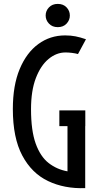

<svg xmlns="http://www.w3.org/2000/svg" viewBox="-20 -971 499 1000"><path d="M423.8 8.8Q315.4 12.7 230.2 -28.1Q145 -68.8 95.9 -161.1Q46.9 -253.4 46.9 -403.3Q46.9 -525.9 82.5 -611.3Q118.2 -696.8 179.7 -741.7Q241.2 -786.6 319.3 -786.6Q348.6 -786.6 373.3 -781.7Q397.9 -776.9 427.7 -766.6L386.2 -689.5Q372.6 -693.4 354.5 -695.6Q336.4 -697.8 321.3 -697.8Q273.9 -697.8 232.9 -663.8Q191.9 -629.9 166.7 -564.2Q141.6 -498.5 141.6 -402.3Q141.6 -290.5 166 -222.9Q190.4 -155.3 233.4 -121.8Q276.4 -88.4 331.5 -78.6V-314H289.1V-396H424.3V-314H423.8ZM280.8 -829.6Q252.4 -829.6 235.1 -847.9Q217.8 -866.2 217.8 -890.1Q217.8 -914.6 235.1 -932.6Q252.4 -950.7 280.8 -950.7Q309.6 -950.7 326.7 -932.6Q343.8 -914.6 343.8 -890.1Q343.8 -866.2 326.7 -847.9Q309.6 -829.6 280.8 -829.6Z"/></svg>

Font: Voltaire
Style: Regular
Weight: 400
Designer: Yvonne Schüttler, Eben Sorkin, Emma Marichal
Foundry: Sorkin Type Co.
Version: Version 1.010; ttfautohint (v1.8.4.7-5d5b)